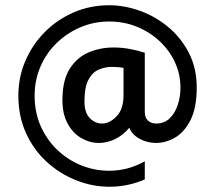

<svg xmlns="http://www.w3.org/2000/svg" viewBox="-20 -700 820 732"><path d="M398 12Q332 12 269.5 -13Q207 -38 157.5 -83.5Q108 -129 79 -193Q50 -257 50 -335Q50 -406 77 -468.5Q104 -531 151.5 -578.5Q199 -626 261.5 -653Q324 -680 396 -680Q453 -680 511.5 -659.5Q570 -639 619.5 -598.5Q669 -558 699.5 -499.5Q730 -441 730 -366Q730 -289 706.5 -242.5Q683 -196 647.5 -175.5Q612 -155 575 -155Q541 -155 512 -171Q483 -187 473 -213Q449 -184 418.5 -169.5Q388 -155 357 -155Q322 -155 290 -173.5Q258 -192 238 -228.5Q218 -265 218 -318Q218 -394 246 -438Q274 -482 318.5 -500.5Q363 -519 413 -519Q443 -519 473.5 -513.5Q504 -508 532 -499V-273Q532 -251 544.5 -240Q557 -229 575 -229Q606 -229 626.5 -248.5Q647 -268 657.5 -299.5Q668 -331 668 -366Q668 -417 647 -462.5Q626 -508 588.5 -543Q551 -578 502 -598Q453 -618 396 -618Q338 -618 286.5 -596Q235 -574 195.5 -535.5Q156 -497 134 -445.5Q112 -394 112 -335Q112 -271 135.5 -218.5Q159 -166 199 -128Q239 -90 290 -69.5Q341 -49 396 -49Q468 -49 532 -85V-16Q500 -2 466 5Q432 12 398 12ZM369 -229Q398 -229 424.5 -256.5Q451 -284 451 -338V-441Q441 -443 429.5 -444Q418 -445 406 -445Q381 -445 357 -435Q333 -425 317.5 -396.5Q302 -368 302 -313Q302 -270 322.5 -249.5Q343 -229 369 -229Z"/></svg>

Font: Atkinson Hyperlegible
Style: Regular
Weight: 400
Designer: Elliott Scott, Megan Eiswerth, Linus Boman, Theodore Petrosky
Foundry: Braille Institute
Version: Version 1.006; ttfautohint (v1.8.3)